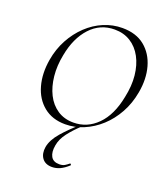

<svg xmlns="http://www.w3.org/2000/svg" viewBox="-162 -745 975 1130"><g transform="rotate(20 325.5 -180.5)"><path d="M284 12Q203 12 149 -32Q95 -76 74.5 -150Q54 -224 69 -313Q81 -384 113 -443Q145 -502 191 -545.5Q237 -589 293 -612.5Q349 -636 409 -636Q495 -636 549 -592Q603 -548 623.5 -474.5Q644 -401 628 -313Q615 -240 582 -180.5Q549 -121 502 -78Q455 -35 399 -11.5Q343 12 284 12ZM326 -14Q412 -14 475 -77.5Q538 -141 561 -260Q577 -334 570.5 -397.5Q564 -461 538 -509.5Q512 -558 469 -585Q426 -612 369 -612Q279 -612 217.5 -545.5Q156 -479 135 -366Q121 -296 127.5 -232.5Q134 -169 158.5 -120Q183 -71 225.5 -42.5Q268 -14 326 -14ZM297 275Q255 275 235 247.5Q215 220 222 177Q230 131 272.5 82Q315 33 370 -14L379 -7Q339 30 309.5 68.5Q280 107 273 148Q265 192 279.5 218.5Q294 245 332 245Q353 245 366 237Q379 229 391 219Q393 217 396.5 221.5Q400 226 398 228Q371 253 346.5 264Q322 275 297 275Z"/></g></svg>

Font: Cormorant
Style: Italic
Weight: 400
Italic angle: -10°
Designer: Christian Thalmann (Catharsis Fonts)
Foundry: Catharsis Fonts
Version: Version 4.000